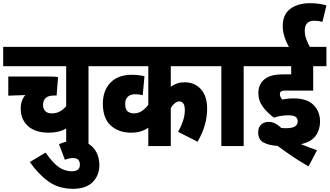

<svg xmlns="http://www.w3.org/2000/svg" viewBox="-20 -916 2067 1204"><path d="M610 -501H535V0H395V-110Q350 -84 285 -84Q202 -84 156 -125Q110 -166 110 -236Q110 -288 139 -320L32 -316V-436H295Q323 -436 344 -433L335 -317H320Q282 -317 266 -301Q250 -285 250 -258Q250 -234 263.5 -219.5Q277 -205 305 -205Q334 -205 356 -217.5Q378 -230 395 -250V-501H0V-622H610Z M350 -12Q375 -23 400 -28.5Q425 -34 453 -34Q524 -34 563.5 9Q603 52 603 120Q603 184 561 226Q519 268 438 268Q348 268 284 222Q220 176 167 100L266 41Q314 109 351 133.5Q388 158 430 158Q481 158 481 117Q481 75 438 75Q414 75 387 86Z M1319 -501H1051V-372Q1070 -386 1091 -393Q1112 -400 1138 -400Q1201 -400 1240 -356.5Q1279 -313 1279 -234Q1279 -185 1265 -134Q1251 -83 1219 -27L1097 -89Q1115 -121 1127 -156Q1139 -191 1139 -226Q1139 -255 1129.5 -267.5Q1120 -280 1105 -280Q1090 -280 1076 -268.5Q1062 -257 1051 -239V0H910V-115Q886 -99 860.5 -91.5Q835 -84 801 -84Q724 -84 674.5 -129Q625 -174 625 -266Q625 -348 672.5 -397.5Q720 -447 807 -447Q850 -447 886 -438L875 -319Q854 -325 827 -325Q798 -325 781.5 -309.5Q765 -294 765 -265Q765 -228 781.5 -216.5Q798 -205 819 -205Q848 -205 870 -220Q892 -235 910 -259V-501H597V-622H1319Z M1508 -501V0H1368V-501H1306V-622H1583V-501Z M1788 -193Q1741 -193 1698 -178Q1659 -206 1629.5 -245Q1600 -284 1600 -332Q1600 -385 1635 -416Q1653 -432 1682 -441Q1711 -450 1769 -450H1806V-501H1570V-622H2027V-501H1944V-348H1773Q1759 -348 1752.5 -346.5Q1746 -345 1741 -341Q1735 -337 1735 -326Q1735 -316 1739 -308Q1743 -300 1750 -292Q1766 -295 1783 -297Q1800 -299 1821 -299Q1905 -299 1946 -258Q1987 -217 1987 -154Q1987 -103 1959.5 -64.5Q1932 -26 1867 -12Q1923 11 1968 26L1915 127Q1864 99 1815.5 66Q1767 33 1721 -1Q1664 -5 1631.5 -23Q1599 -41 1599 -86Q1599 -119 1618.5 -135.5Q1638 -152 1664 -152Q1705 -152 1743 -114Q1757 -112 1771 -112Q1812 -112 1829.5 -123Q1847 -134 1847 -155Q1847 -173 1834 -183Q1821 -193 1788 -193ZM1796 -615Q1778 -644 1765.5 -680.5Q1753 -717 1753 -752Q1753 -827 1801.5 -861.5Q1850 -896 1922 -896Q1955 -896 1981.5 -892Q2008 -888 2027 -882L2002 -779Q1977 -786 1950 -786Q1919 -786 1905 -769.5Q1891 -753 1891 -725Q1891 -695 1902 -666.5Q1913 -638 1927 -615Z"/></svg>

Font: Noto Sans Devanagari Condensed ExtraBold
Style: Regular
Weight: 800
Width: 3
Designer: Jelle Bosma - Monotype Design Team
Foundry: Monotype Imaging Inc.
Version: Version 2.004; ttfautohint (v1.8.4.7-5d5b)